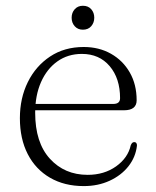

<svg xmlns="http://www.w3.org/2000/svg" viewBox="-20 -635 542 666"><path d="M454 -287Q454 -270 443 -261.2Q432 -252.5 410.5 -252.5H79.5V-274.5H373Q396.5 -274.5 396.5 -294.5Q396.5 -363 360.5 -405.5Q324.5 -448 264 -448Q215.5 -448 179 -422Q142.5 -396 122.2 -350Q102 -304 102 -244Q102 -140.5 153 -84.5Q204 -28.5 284 -28.5Q341.5 -28.5 382.8 -58Q424 -87.5 433.5 -131Q436 -137 438.8 -139.5Q441.5 -142 445.5 -142Q451 -142 453.2 -138.2Q455.5 -134.5 455 -129.5Q450.5 -90 425.5 -58.2Q400.5 -26.5 360.2 -8Q320 10.5 270.5 10.5Q203.5 10.5 153.5 -18.5Q103.5 -47.5 76.2 -100.5Q49 -153.5 49 -225Q49 -294.5 76.5 -350.2Q104 -406 153.8 -439Q203.5 -472 270.5 -472Q323.5 -472 365 -448.5Q406.5 -425 430.2 -383.5Q454 -342 454 -287ZM267.5 -532Q250 -532 239.2 -544Q228.5 -556 228.5 -573.5Q228.5 -591 239.2 -603Q250 -615 267.5 -615Q286 -615 296.5 -603Q307 -591 307 -573.5Q307 -556.5 296.5 -544.2Q286 -532 267.5 -532Z"/></svg>

Font: Fraunces ExtraLight
Style: Regular
Weight: 250
Version: Version 1.000;[b76b70a41]